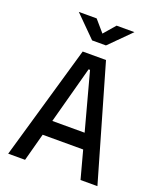

<svg xmlns="http://www.w3.org/2000/svg" viewBox="-162 -997 909 1096"><g transform="rotate(20 293.0 -449.0)"><path d="M22 0H124.5L169.9 -168.9H416L461.4 0H564L363.8 -693.4H222.2ZM194.8 -261.7 288.6 -609.4H297.4L391.1 -261.7ZM251 -771.5H335L461.9 -898.4H353.5L293 -828.1L232.4 -898.4H124Z"/></g></svg>

Font: Cascadia Mono NF
Style: Regular
Weight: 400
Monospace: yes
Designer: Aaron Bell
Foundry: Saja Typeworks
Version: Version 2404.023